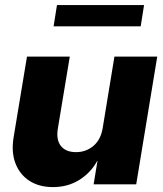

<svg xmlns="http://www.w3.org/2000/svg" viewBox="-20 -744 658 775"><path d="M394.5 -227.1 441.9 -515.6H614.7L529.8 0H357.9L373.5 -94.7H372.6Q346.2 -46.4 299.8 -17.6Q253.4 11.2 194.3 11.2Q137.7 11.2 98.6 -14.2Q59.6 -39.6 42.2 -85.2Q24.9 -130.9 35.2 -191.4L88.9 -515.6H261.7L213.4 -224.6Q206.1 -179.7 225.8 -154.8Q245.6 -129.9 287.1 -129.9Q326.7 -129.9 356.7 -154.8Q386.7 -179.7 394.5 -227.1ZM561.5 -723.6 547.9 -637.7H196.3L210 -723.6Z"/></svg>

Font: Inter Display Extra Bold
Style: Italic
Weight: 800
Italic angle: -9.39999°
Designer: Rasmus Andersson
Foundry: rsms
Version: Version 4.000;git-4fc901f